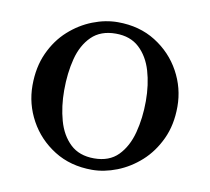

<svg xmlns="http://www.w3.org/2000/svg" viewBox="-60 -532 669 611"><g transform="rotate(10 274.0 -226.5)"><path d="M274 12Q204 12 151.5 -21Q99 -54 70 -107Q41 -160 41 -220Q41 -279 62 -325Q83 -371 117.5 -402Q152 -433 193 -449Q234 -465 274 -465Q344 -465 396.5 -432Q449 -399 478 -346Q507 -293 507 -233Q507 -174 485.5 -128Q464 -82 429.5 -51Q395 -20 354 -4Q313 12 274 12ZM274 -25Q323 -25 351.5 -54Q380 -83 392.5 -130.5Q405 -178 405 -233Q405 -286 392 -330Q379 -374 350 -401Q321 -428 274 -428Q225 -428 196 -399.5Q167 -371 155 -324.5Q143 -278 143 -222Q143 -170 155.5 -125Q168 -80 197 -52.5Q226 -25 274 -25Z"/></g></svg>

Font: Alice
Style: Regular
Weight: 400
Designer: Ksenia Yerulevich
Foundry: Cyreal (http://www.cyreal.org/)
Version: Version 2.003; ttfautohint (v1.8.3)